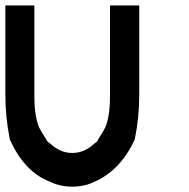

<svg xmlns="http://www.w3.org/2000/svg" viewBox="-20 -687 707 717"><path d="M333.3 -8.3Q295.8 10 250 10Q204.2 10 166.7 -8.3Q70.8 -45 16.7 -166.7Q0 -248.3 0 -333.3V-666.7H108.3V-333.3Q108.3 -285 113.8 -255.4Q119.2 -225.8 125.8 -211.7Q132.5 -197.5 152.5 -166.7Q155.8 -157.5 166.7 -151.7Q204.2 -115.8 250 -115.8Q295.8 -115.8 333.3 -151.7Q343.3 -156.7 346.7 -166.7Q366.7 -197.5 373.3 -211.7Q380 -225.8 385.4 -255.4Q390.8 -285 390.8 -333.3V-666.7H500V-333.3Q500 -248.3 483.3 -166.7Q431.7 -52.5 333.3 -8.3Z"/></svg>

Font: 0xA000-Mono
Style: Mono-Bold
Weight: 700
Version: Version 0.1